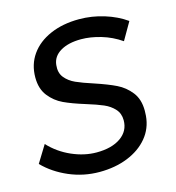

<svg xmlns="http://www.w3.org/2000/svg" viewBox="-110 -800 825 899"><g transform="rotate(-15 303.0 -351.0)"><path d="M580 -640 531 -555Q486 -586 435 -601Q384 -616 339 -616Q277 -616 238.5 -593Q200 -570 196 -529Q192 -492 211 -468.5Q230 -445 261 -431Q292 -417 345 -400Q408 -379 447 -360Q486 -341 513.5 -306Q541 -271 541 -216Q541 -200 540 -191Q535 -131 498 -86.5Q461 -42 400 -17.5Q339 7 263 7Q186 7 116 -23Q46 -53 -3 -103L48 -186Q93 -138 153.5 -111.5Q214 -85 273 -85Q347 -85 390.5 -115.5Q434 -146 434 -198Q434 -231 414 -253Q394 -275 364 -288Q334 -301 282 -317Q220 -336 180.5 -354.5Q141 -373 113.5 -408Q86 -443 86 -498Q86 -561 119.5 -608.5Q153 -656 214 -682.5Q275 -709 354 -709Q416 -709 475.5 -690.5Q535 -672 580 -640Z"/></g></svg>

Font: TypoPRO Montserrat
Style: Italic
Weight: 400
Italic angle: -11.3°
Designer: Julieta Ulanovsky
Foundry: Julieta Ulanovsky
Version: Version 6.001